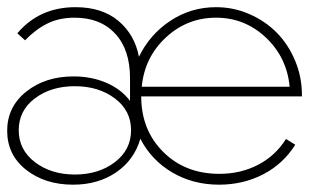

<svg xmlns="http://www.w3.org/2000/svg" viewBox="-20 -500 919 535"><path d="M183.6 14.6Q105.5 14.6 52.7 -26.9Q0 -68.4 0 -135.7Q0 -202.1 53 -244.6Q106 -287.1 185.1 -287.1Q235.4 -287.1 276.9 -269Q318.4 -251 342.3 -218.8V-282.2Q342.3 -361.8 301 -406.2Q259.8 -450.7 188 -450.7Q144.5 -450.7 111.8 -434.3Q79.1 -418 49.8 -387.7L28.3 -407.2Q89.8 -480 190.4 -480Q264.6 -480 310.1 -441.7Q355.5 -403.3 367.2 -341.8Q397.5 -404.3 454.8 -442.1Q512.2 -480 582 -480Q630.9 -480 675 -460.7Q719.2 -441.4 751.2 -408.9Q783.2 -376.5 802.2 -331.1Q821.3 -285.6 821.3 -235.8V-231.4H373.5Q373.5 -137.7 434.8 -76.7Q496.1 -15.6 591.3 -15.6Q650.9 -15.6 699.5 -41Q748 -66.4 776.9 -112.8L802.7 -96.7Q769.5 -43.5 713.6 -14.4Q657.7 14.6 590.3 14.6Q518.1 14.6 460.2 -19.3Q402.3 -53.2 371.1 -113.3Q354 -54.2 303.7 -19.8Q253.4 14.6 183.6 14.6ZM188.5 -13.7Q254.9 -13.7 300 -48.1Q345.2 -82.5 345.2 -137.2Q345.2 -191.9 300 -225.8Q254.9 -259.8 188.5 -259.8Q122.1 -259.8 77.1 -225.8Q32.2 -191.9 32.2 -137.2Q32.2 -82.5 77.4 -48.1Q122.6 -13.7 188.5 -13.7ZM375 -258.3H787.1Q779.3 -340.3 720.7 -395.5Q662.1 -450.7 582 -450.7Q501.5 -450.7 442.1 -395.5Q382.8 -340.3 375 -258.3Z"/></svg>

Font: Spartan MB ExtLt
Style: Regular
Weight: 200
Designer: Matt Bailey, Mirko Velimirovic
Foundry: Matt Bailey
Version: Version 1.005